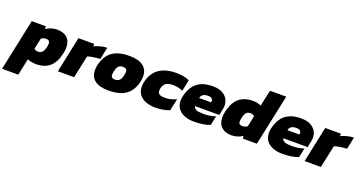

<svg xmlns="http://www.w3.org/2000/svg" viewBox="-104 -1426 4489 2386"><g transform="rotate(20 2141.0 -233.0)"><path d="M-60 208 84 -474H270L273 -439Q305 -460 341.5 -472Q378 -484 421 -484Q502 -484 551 -440.5Q600 -397 600 -311Q600 -277 591 -236Q564 -109 496 -49.5Q428 10 315 10Q285 10 252.5 4Q220 -2 201 -12L154 208ZM286 -145Q320 -145 341 -166.5Q362 -188 373 -240Q375 -252 376.5 -262.5Q378 -273 378 -281Q378 -308 365 -318.5Q352 -329 326 -329Q307 -329 291 -323Q275 -317 264 -307L233 -164Q250 -145 286 -145Z M602 0 702 -474H911L909 -441Q940 -457 986.5 -470Q1033 -483 1079 -484L1046 -325Q1020 -324 989 -320Q958 -316 929 -310.5Q900 -305 880 -297L817 0Z M1271 10Q1153 10 1091.5 -37Q1030 -84 1030 -172Q1030 -187 1031.5 -203.5Q1033 -220 1037 -237Q1063 -359 1143 -421.5Q1223 -484 1376 -484Q1496 -484 1558 -436.5Q1620 -389 1620 -300Q1620 -285 1618 -269.5Q1616 -254 1613 -237Q1588 -115 1506.5 -52.5Q1425 10 1271 10ZM1304 -145Q1340 -145 1362 -166Q1384 -187 1394 -237Q1400 -263 1400 -280Q1400 -306 1386.5 -317.5Q1373 -329 1343 -329Q1308 -329 1287.5 -308Q1267 -287 1256 -237Q1250 -210 1250 -192Q1250 -167 1263 -156Q1276 -145 1304 -145Z M1888 10Q1822 10 1767 -10.5Q1712 -31 1679.5 -73Q1647 -115 1647 -179Q1647 -207 1653 -237Q1680 -363 1767 -423.5Q1854 -484 1992 -484Q2047 -484 2089.5 -476.5Q2132 -469 2169 -450L2137 -300Q2082 -329 2007 -329Q1949 -329 1916 -308.5Q1883 -288 1872 -237Q1870 -228 1869 -220Q1868 -212 1868 -205Q1868 -173 1891 -159Q1914 -145 1969 -145Q2005 -145 2042 -154.5Q2079 -164 2114 -180L2080 -23Q2036 -5 1989 2.5Q1942 10 1888 10Z M2402 10Q2332 10 2277.5 -11.5Q2223 -33 2191.5 -75Q2160 -117 2160 -179Q2160 -205 2166 -235Q2183 -311 2218.5 -366.5Q2254 -422 2317.5 -453Q2381 -484 2481 -484Q2580 -484 2637.5 -434.5Q2695 -385 2695 -305Q2695 -294 2693.5 -282Q2692 -270 2690 -258L2673 -176H2351Q2356 -147 2387 -134Q2418 -121 2485 -121Q2529 -121 2572 -128.5Q2615 -136 2642 -146L2616 -24Q2538 10 2402 10ZM2365 -288H2523L2525 -301Q2528 -322 2512.5 -337Q2497 -352 2460 -352Q2417 -352 2394 -335Q2371 -318 2365 -288Z M2896 10Q2817 10 2767.5 -33.5Q2718 -77 2718 -164Q2718 -181 2720 -198.5Q2722 -216 2726 -235Q2754 -366 2825.5 -425Q2897 -484 3009 -484Q3037 -484 3068.5 -477.5Q3100 -471 3116 -461L3162 -674H3377L3234 0H3048L3045 -34Q3013 -13 2977 -1.5Q2941 10 2896 10ZM2991 -144Q3009 -144 3024.5 -150Q3040 -156 3054 -166L3084 -309Q3065 -329 3030 -329Q2994 -329 2975 -307Q2956 -285 2945 -233Q2939 -206 2939 -189Q2939 -164 2952 -154Q2965 -144 2991 -144Z M3570 10Q3500 10 3445.5 -11.5Q3391 -33 3359.5 -75Q3328 -117 3328 -179Q3328 -205 3334 -235Q3351 -311 3386.5 -366.5Q3422 -422 3485.5 -453Q3549 -484 3649 -484Q3748 -484 3805.5 -434.5Q3863 -385 3863 -305Q3863 -294 3861.5 -282Q3860 -270 3858 -258L3841 -176H3519Q3524 -147 3555 -134Q3586 -121 3653 -121Q3697 -121 3740 -128.5Q3783 -136 3810 -146L3784 -24Q3706 10 3570 10ZM3533 -288H3691L3693 -301Q3696 -322 3680.5 -337Q3665 -352 3628 -352Q3585 -352 3562 -335Q3539 -318 3533 -288Z M3865 0 3965 -474H4174L4172 -441Q4203 -457 4249.5 -470Q4296 -483 4342 -484L4309 -325Q4283 -324 4252 -320Q4221 -316 4192 -310.5Q4163 -305 4143 -297L4080 0Z"/></g></svg>

Font: Kanit ExtraBold
Style: Italic
Weight: 800
Italic angle: -12°
Designer: Katatrad Team
Foundry: CadsonDemak
Version: Version 2.000; ttfautohint (v1.8.3)